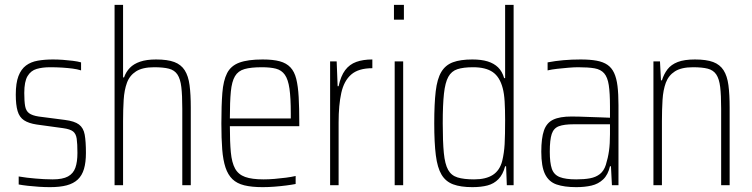

<svg xmlns="http://www.w3.org/2000/svg" viewBox="-20 -763 3097 791"><path d="M186 8Q165 8 141 6.5Q117 5 95 2.5Q73 0 57 -3V-36Q74 -33 91 -31Q108 -29 125.5 -27.5Q143 -26 161 -25Q179 -24 197 -24Q238 -24 260 -36Q282 -48 290.5 -72Q299 -96 299 -133Q299 -171 296 -191.5Q293 -212 281 -221.5Q269 -231 240 -235L131 -250Q98 -255 79 -267.5Q60 -280 52.5 -305.5Q45 -331 45 -373Q45 -421 56 -449.5Q67 -478 87 -493Q107 -508 135.5 -513Q164 -518 198 -518Q218 -518 239 -516.5Q260 -515 280 -512.5Q300 -510 314 -506V-473Q298 -478 278.5 -480.5Q259 -483 236 -484.5Q213 -486 186 -486Q155 -486 131 -479Q107 -472 93.5 -449.5Q80 -427 80 -380Q80 -346 83.5 -326Q87 -306 100 -296.5Q113 -287 139 -283L247 -269Q287 -264 305.5 -250Q324 -236 329 -208Q334 -180 334 -133Q334 -94 326 -67Q318 -40 300.5 -23.5Q283 -7 255 0.5Q227 8 186 8Z M452 0V-743H487V-444H491Q499 -467 515 -483.5Q531 -500 557.5 -509Q584 -518 623 -518Q670 -518 698 -507.5Q726 -497 741 -473.5Q756 -450 761 -412Q766 -374 766 -320V0H731V-315Q731 -371 727 -404.5Q723 -438 711 -456Q699 -474 676 -480Q653 -486 615 -486Q567 -486 540.5 -469Q514 -452 503 -422Q492 -392 489.5 -351.5Q487 -311 487 -264V0Z M1062 8Q1017 8 986.5 0.5Q956 -7 937.5 -25Q919 -43 909 -73Q899 -103 895.5 -147.5Q892 -192 892 -254Q892 -329 896 -380Q900 -431 915.5 -461.5Q931 -492 966 -505Q1001 -518 1062 -518Q1105 -518 1132.5 -510.5Q1160 -503 1176.5 -485.5Q1193 -468 1200.5 -438Q1208 -408 1210.5 -363Q1213 -318 1213 -256V-243H927Q927 -178 931 -135.5Q935 -93 948.5 -68.5Q962 -44 990 -34Q1018 -24 1066 -24Q1087 -24 1111 -26Q1135 -28 1158 -31Q1181 -34 1198 -38V-5Q1183 -2 1160 1Q1137 4 1111.5 6Q1086 8 1062 8ZM1178 -256V-296Q1178 -360 1172.5 -398Q1167 -436 1153.5 -455Q1140 -474 1117 -480Q1094 -486 1059 -486Q1014 -486 987.5 -478.5Q961 -471 948 -449Q935 -427 931 -385.5Q927 -344 927 -275H1196Z M1340 0V-510H1367L1371 -408H1375Q1384 -450 1402 -474Q1420 -498 1448 -508Q1476 -518 1514 -518V-482Q1457 -482 1427 -456Q1397 -430 1386 -380Q1375 -330 1375 -259V0Z M1603 -682V-743H1644V-682ZM1606 0V-510H1641V0Z M1926 8Q1878 8 1847 -3.5Q1816 -15 1799 -43.5Q1782 -72 1775.5 -123.5Q1769 -175 1769 -255Q1769 -335 1775 -386.5Q1781 -438 1798 -466.5Q1815 -495 1846 -506.5Q1877 -518 1926 -518Q1963 -518 1989 -510Q2015 -502 2032 -485.5Q2049 -469 2057 -441H2061V-743H2096V0H2068L2065 -78H2061Q2052 -44 2033.5 -25Q2015 -6 1988.5 1Q1962 8 1926 8ZM1933 -24Q1982 -24 2010.5 -42.5Q2039 -61 2049 -100Q2057 -133 2059 -169.5Q2061 -206 2061 -269Q2061 -312 2059 -345Q2057 -378 2051 -400Q2039 -446 2010 -466Q1981 -486 1929 -486Q1889 -486 1864.5 -478Q1840 -470 1827 -446.5Q1814 -423 1809 -377Q1804 -331 1804 -255Q1804 -179 1808.5 -133Q1813 -87 1826 -63.5Q1839 -40 1865 -32Q1891 -24 1933 -24Z M2354 8Q2305 8 2273 -3Q2241 -14 2225.5 -45.5Q2210 -77 2210 -138Q2210 -194 2221 -225.5Q2232 -257 2259 -270Q2286 -283 2335 -283Q2348 -283 2367.5 -282.5Q2387 -282 2410 -281Q2433 -280 2454.5 -279.5Q2476 -279 2493 -278V-324Q2493 -380 2488 -412.5Q2483 -445 2469 -461Q2455 -477 2429.5 -481.5Q2404 -486 2362 -486Q2345 -486 2321.5 -484Q2298 -482 2275.5 -479.5Q2253 -477 2236 -473V-506Q2267 -512 2301 -515Q2335 -518 2372 -518Q2411 -518 2438 -513Q2465 -508 2482.5 -496Q2500 -484 2510 -462.5Q2520 -441 2524 -408.5Q2528 -376 2528 -330V0H2501L2497 -78H2493Q2485 -43 2465 -24Q2445 -5 2417 1.5Q2389 8 2354 8ZM2354 -24Q2387 -24 2411 -28.5Q2435 -33 2451.5 -46Q2468 -59 2476 -84Q2485 -113 2489 -142Q2493 -171 2493 -210V-251H2343Q2304 -251 2282.5 -243Q2261 -235 2253 -211Q2245 -187 2245 -138Q2245 -92 2253.5 -67.5Q2262 -43 2286 -33.5Q2310 -24 2354 -24Z M2672 0V-510H2699L2703 -432H2707Q2715 -458 2730 -477.5Q2745 -497 2772 -507.5Q2799 -518 2843 -518Q2890 -518 2918 -507.5Q2946 -497 2961 -473.5Q2976 -450 2981 -412Q2986 -374 2986 -320V0H2951V-315Q2951 -371 2947 -404.5Q2943 -438 2931 -456Q2919 -474 2896 -480Q2873 -486 2835 -486Q2787 -486 2760.5 -469Q2734 -452 2723 -422Q2712 -392 2709.5 -351.5Q2707 -311 2707 -264V0Z"/></svg>

Font: Saira Thin Condensed
Style: Regular
Weight: 100
Width: 3
Version: Version 1.101